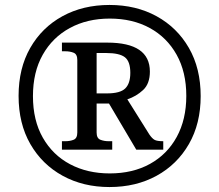

<svg xmlns="http://www.w3.org/2000/svg" viewBox="-20 -745 885 775"><path d="M422 10Q316 10 233 -35.5Q150 -81 102.5 -163.5Q55 -246 55 -358Q55 -469 102 -551.5Q149 -634 232 -679.5Q315 -725 422 -725Q529 -725 612 -679.5Q695 -634 742.5 -551.5Q790 -469 790 -357Q790 -246 742.5 -163.5Q695 -81 612 -35.5Q529 10 422 10ZM423 -45Q516 -45 585.5 -83.5Q655 -122 693.5 -192.5Q732 -263 732 -358Q732 -454 693 -524Q654 -594 584.5 -632Q515 -670 423 -670Q332 -670 262 -632Q192 -594 152.5 -524Q113 -454 113 -357Q113 -259 153 -189Q193 -119 263 -82Q333 -45 423 -45ZM230 -141V-175H243Q263 -175 277.5 -181Q292 -187 292 -210V-503Q292 -526 277.5 -532Q263 -538 243 -538H230V-573H413Q585 -573 585 -456Q585 -407 557.5 -381.5Q530 -356 494 -344L583 -202Q594 -186 604 -180.5Q614 -175 639 -175V-141H530L420 -327H370V-210Q370 -187 385 -181Q400 -175 419 -175H433V-141ZM412 -368Q465 -368 485.5 -388Q506 -408 506 -451Q506 -497 484 -514Q462 -531 409 -531H370V-368Z"/></svg>

Font: Noto Serif Khitan Small Script
Style: Regular
Weight: 400
Designer: LIU Zhao, ZHANG Congyu, Kushim JIANG
Foundry: Guyu Beijing Co. Ltd.
Version: Version 1.000; ttfautohint (v1.8.4.7-5d5b)